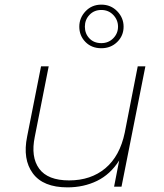

<svg xmlns="http://www.w3.org/2000/svg" viewBox="-20 -805 706 828"><path d="M271 3Q166 3 121.5 -57.5Q77 -118 97 -216L157 -519H190L130 -215Q112 -128 149 -77.5Q186 -27 278 -27Q372 -27 434.5 -79.5Q497 -132 518 -233L574 -519H607L504 0H472L494 -113Q456 -53 398.5 -25Q341 3 271 3ZM417 -597Q375 -597 348.5 -624Q322 -651 322 -690Q322 -728 349 -756.5Q376 -785 417 -785Q458 -785 485.5 -756.5Q513 -728 513 -690Q513 -651 485.5 -624Q458 -597 417 -597ZM417 -619Q448 -619 468.5 -640Q489 -661 489 -690Q489 -719 468.5 -740.5Q448 -762 417 -762Q386 -762 366 -741Q346 -720 346 -690Q346 -660 365.5 -639.5Q385 -619 417 -619Z"/></svg>

Font: Montserrat ExtraLight
Style: Italic
Weight: 200
Italic angle: -11.3°
Designer: Julieta Ulanovsky
Foundry: Julieta Ulanovsky
Version: Version 9.000; ttfautohint (v1.8.4.7-5d5b)